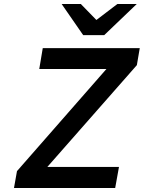

<svg xmlns="http://www.w3.org/2000/svg" viewBox="-20 -941 720 961"><path d="M50 0 65 -84.5 512.5 -595.5H176.5L194 -700H679.5L665 -615L217 -105.5H575.5L556.5 0ZM396.5 -765 288.5 -921H384.5L462.5 -841L567.5 -921H664.5L501.5 -765Z"/></svg>

Font: Overpass SemiBold
Style: Italic
Weight: 600
Italic angle: -10°
Designer: Delve Withrington, Dave Bailey, Thomas Jockin
Foundry: Delve Fonts LLC
Version: Version 4.000